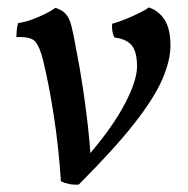

<svg xmlns="http://www.w3.org/2000/svg" viewBox="-20 -488 506 517"><path d="M381 -468Q409 -458 424 -433.5Q439 -409 439 -365Q439 -326 417.5 -275.5Q396 -225 342 -156Q288 -87 192 9Q179 10 166.5 7.5Q154 5 144 0Q138 -93 124.5 -179Q111 -265 96 -326Q87 -362 75 -376Q63 -390 24 -388Q24 -392 25 -405Q26 -418 29 -426Q46 -428 65 -435Q84 -442 101.5 -450.5Q119 -459 129 -467Q148 -461 157.5 -450Q167 -439 172.5 -417.5Q178 -396 185 -356Q195 -306 203 -252.5Q211 -199 216.5 -150.5Q222 -102 224 -66H215Q283 -145 316 -208Q349 -271 349 -309Q349 -348 335 -365.5Q321 -383 288 -387Q280 -404 282 -424Q300 -429 319.5 -437Q339 -445 356 -453.5Q373 -462 381 -468Z"/></svg>

Font: Vollkorn
Style: Italic
Weight: 400
Italic angle: -11°
Designer: Friedrich Althausen
Foundry: Friedrich Althausen
Version: Version 5.001